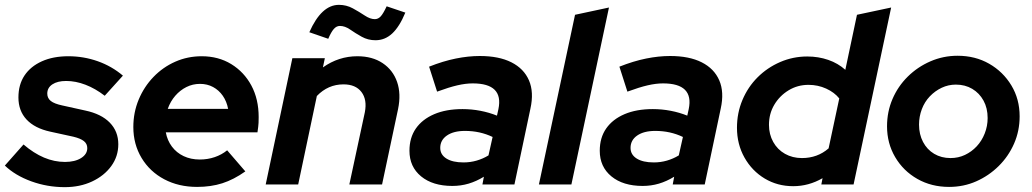

<svg xmlns="http://www.w3.org/2000/svg" viewBox="-39 -761 4256 792"><path d="M228 11Q156 11 90 -13Q24 -37 -19 -78L58 -165Q100 -129 142.5 -111Q185 -93 229 -93Q270 -93 295.5 -109Q321 -125 321 -150Q321 -168 307 -179Q293 -190 264 -197L168 -218Q104 -232 70.5 -268Q37 -304 37 -359Q37 -412 62 -449.5Q87 -487 133.5 -508Q180 -529 243 -529Q306 -529 364 -508.5Q422 -488 468 -449L393 -366Q354 -396 313.5 -411.5Q273 -427 234 -427Q198 -427 177 -413Q156 -399 156 -375Q156 -356 170.5 -344.5Q185 -333 218 -326L313 -305Q379 -291 414 -255Q449 -219 449 -166Q449 -116 420 -76Q391 -36 341 -12.5Q291 11 228 11Z M774 10Q698 10 638.5 -21.5Q579 -53 545 -109.5Q511 -166 511 -237Q511 -297 533 -350Q555 -403 594 -443.5Q633 -484 684 -506.5Q735 -529 793 -529Q862 -529 915 -496.5Q968 -464 998 -408Q1028 -352 1028 -278Q1028 -267 1027.5 -254Q1027 -241 1023 -215H645Q651 -182 670 -156.5Q689 -131 718.5 -117Q748 -103 785 -103Q818 -103 847 -113Q876 -123 898 -141L973 -54Q925 -20 878 -5Q831 10 774 10ZM653 -312H902Q896 -343 880 -366Q864 -389 840 -402Q816 -415 786 -415Q756 -415 730 -402Q704 -389 684 -366Q664 -343 653 -312Z M1057 0 1167 -521H1301L1293 -483Q1358 -529 1435 -529Q1497 -529 1539.5 -500.5Q1582 -472 1599 -423Q1616 -374 1603 -311L1537 0H1402L1466 -298Q1476 -350 1452 -381.5Q1428 -413 1378 -413Q1346 -413 1318.5 -401Q1291 -389 1268 -365L1191 0ZM1315 -601 1237 -628Q1287 -741 1359 -741Q1390 -741 1416.5 -726.5Q1443 -712 1465.5 -697Q1488 -682 1507 -682Q1521 -682 1531.5 -693.5Q1542 -705 1556 -735L1633 -709Q1609 -651 1579 -623Q1549 -595 1510 -595Q1479 -595 1453 -609.5Q1427 -624 1405.5 -639Q1384 -654 1363 -654Q1349 -654 1338 -641.5Q1327 -629 1315 -601Z M1827 6Q1746 6 1698 -33.5Q1650 -73 1650 -139Q1650 -193 1676.5 -231Q1703 -269 1752 -290Q1801 -311 1869 -311Q1906 -311 1942.5 -304Q1979 -297 2011 -284L2017 -311Q2028 -364 2001.5 -390.5Q1975 -417 1911 -417Q1882 -417 1847.5 -409Q1813 -401 1764 -383L1731 -486Q1789 -509 1841 -519.5Q1893 -530 1940 -530Q2019 -530 2070.5 -504Q2122 -478 2143 -429.5Q2164 -381 2149 -313L2083 0H1951L1957 -32Q1926 -13 1894 -3.5Q1862 6 1827 6ZM1873 -91Q1901 -91 1927 -98.5Q1953 -106 1976 -120L1993 -196Q1941 -221 1879 -221Q1832 -221 1804.5 -202Q1777 -183 1777 -151Q1777 -123 1802.5 -107Q1828 -91 1873 -91Z M2184 0 2333 -700 2473 -730 2318 0Z M2612 6Q2531 6 2483 -33.5Q2435 -73 2435 -139Q2435 -193 2461.5 -231Q2488 -269 2537 -290Q2586 -311 2654 -311Q2691 -311 2727.5 -304Q2764 -297 2796 -284L2802 -311Q2813 -364 2786.5 -390.5Q2760 -417 2696 -417Q2667 -417 2632.5 -409Q2598 -401 2549 -383L2516 -486Q2574 -509 2626 -519.5Q2678 -530 2725 -530Q2804 -530 2855.5 -504Q2907 -478 2928 -429.5Q2949 -381 2934 -313L2868 0H2736L2742 -32Q2711 -13 2679 -3.5Q2647 6 2612 6ZM2658 -91Q2686 -91 2712 -98.5Q2738 -106 2761 -120L2778 -196Q2726 -221 2664 -221Q2617 -221 2589.5 -202Q2562 -183 2562 -151Q2562 -123 2587.5 -107Q2613 -91 2658 -91Z M3233 7Q3168 7 3115.5 -24.5Q3063 -56 3032 -111Q3001 -166 3001 -234Q3001 -295 3023.5 -348.5Q3046 -402 3086 -442Q3126 -482 3179 -505Q3232 -528 3291 -528Q3337 -528 3377.5 -514Q3418 -500 3448 -473L3496 -700L3637 -730L3482 0H3349L3354 -26Q3297 7 3233 7ZM3269 -109Q3301 -109 3328.5 -119Q3356 -129 3379 -149L3423 -355Q3403 -380 3369 -395.5Q3335 -411 3296 -411Q3251 -411 3214 -388.5Q3177 -366 3155 -329Q3133 -292 3133 -246Q3133 -207 3150.5 -175.5Q3168 -144 3199 -126.5Q3230 -109 3269 -109Z M3876 10Q3803 10 3745 -23Q3687 -56 3653.5 -113Q3620 -170 3620 -240Q3620 -300 3642.5 -352.5Q3665 -405 3705.5 -445Q3746 -485 3799 -508Q3852 -531 3911 -531Q3984 -531 4041.5 -498Q4099 -465 4133 -408.5Q4167 -352 4167 -281Q4167 -221 4144 -168.5Q4121 -116 4080.5 -76Q4040 -36 3988 -13Q3936 10 3876 10ZM3882 -109Q3914 -109 3941.5 -122Q3969 -135 3990 -157.5Q4011 -180 4023 -210.5Q4035 -241 4035 -274Q4035 -315 4018 -346Q4001 -377 3971.5 -394.5Q3942 -412 3904 -412Q3873 -412 3845.5 -399Q3818 -386 3796.5 -363.5Q3775 -341 3763.5 -310.5Q3752 -280 3752 -247Q3752 -207 3768.5 -175.5Q3785 -144 3814.5 -126.5Q3844 -109 3882 -109Z"/></svg>

Font: Red Hat Display ExtraBold
Style: Italic
Weight: 800
Italic angle: -12°
Designer: Pentagram, MCKL
Foundry: Pentagram, MCKL
Version: Version 1.023